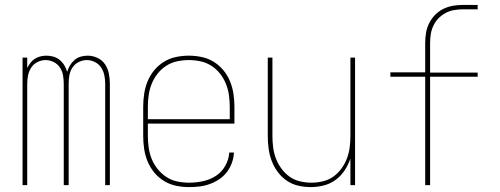

<svg xmlns="http://www.w3.org/2000/svg" viewBox="-20 -755 2040 783"><path d="M72 0V-520H91V-478Q97 -489 104.5 -499Q112 -509 122.5 -515.5Q133 -522 145 -525Q157 -528 169 -528Q169 -528 169 -528Q169 -528 169 -528Q184 -528 198 -524Q212 -520 223.5 -510.5Q235 -501 242.5 -488.5Q250 -476 254 -462Q258 -476 265.5 -488.5Q273 -501 284 -510.5Q295 -520 309 -524Q323 -528 338 -528Q338 -528 338 -528Q338 -528 338 -528Q358 -528 377.5 -519Q397 -510 408.5 -492.5Q420 -475 424 -454.5Q428 -434 428 -413V0H409V-413Q409 -431 405.5 -448Q402 -465 392.5 -479.5Q383 -494 367 -502Q351 -510 334 -510Q317 -510 301 -502Q285 -494 275.5 -479.5Q266 -465 263 -448Q260 -431 260 -413V0H240V-413Q240 -431 237 -448Q234 -465 224.5 -479.5Q215 -494 199 -502Q183 -510 166 -510Q149 -510 133 -502Q117 -494 107.5 -479.5Q98 -465 94.5 -448Q91 -431 91 -413V0Z M751 8Q724 8 698 2.5Q672 -3 649.5 -16.5Q627 -30 609.5 -51Q592 -72 582 -96.5Q572 -121 568 -147Q564 -173 564 -200V-320Q564 -346 568 -372.5Q572 -399 582 -423.5Q592 -448 609 -468.5Q626 -489 648.5 -503Q671 -517 697.5 -522.5Q724 -528 750 -528Q776 -528 802.5 -522.5Q829 -517 851.5 -503Q874 -489 891 -468.5Q908 -448 918 -423.5Q928 -399 932 -372.5Q936 -346 936 -320V-251H583V-200Q583 -176 586.5 -152Q590 -128 599 -106Q608 -84 623.5 -65Q639 -46 659 -33Q679 -20 703 -15Q727 -10 751 -10Q779 -10 807.5 -16Q836 -22 860 -37.5Q884 -53 898.5 -78.5Q913 -104 915 -133H934Q933 -111 925.5 -90.5Q918 -70 905 -53Q892 -36 874 -24Q856 -12 835.5 -4.5Q815 3 793.5 5.5Q772 8 751 8ZM583 -269H917V-320Q917 -344 913.5 -368Q910 -392 901 -414Q892 -436 877 -455Q862 -474 841.5 -487Q821 -500 797.5 -505Q774 -510 750 -510Q726 -510 702.5 -505Q679 -500 658.5 -487Q638 -474 623 -455Q608 -436 599 -414Q590 -392 586.5 -368Q583 -344 583 -320Z M1247 8Q1221 8 1195.5 2Q1170 -4 1149 -18.5Q1128 -33 1112.5 -54Q1097 -75 1088 -99Q1079 -123 1075.5 -148.5Q1072 -174 1072 -200V-520H1091V-200Q1091 -177 1094 -153.5Q1097 -130 1105.5 -108Q1114 -86 1128 -67Q1142 -48 1161 -34.5Q1180 -21 1203.5 -15.5Q1227 -10 1250 -10Q1273 -10 1296.5 -15.5Q1320 -21 1339 -34.5Q1358 -48 1372 -67Q1386 -86 1394.5 -108Q1403 -130 1406 -153.5Q1409 -177 1409 -200V-520H1428V0H1409V-108Q1400 -82 1385 -59.5Q1370 -37 1348 -21Q1326 -5 1299.5 1.5Q1273 8 1247 8Z M1714 0V-442H1572V-460H1714V-580Q1714 -601 1717.5 -621.5Q1721 -642 1730.5 -661Q1740 -680 1755 -695Q1770 -710 1788.5 -719Q1807 -728 1827.5 -731.5Q1848 -735 1869 -735H1928V-717H1869Q1851 -717 1832.5 -714Q1814 -711 1798 -702.5Q1782 -694 1769 -681Q1756 -668 1748 -651.5Q1740 -635 1737 -617Q1734 -599 1734 -580V-459H1928V-442H1734V0Z"/></svg>

Font: Iosevka SS04 Thin
Style: Regular
Weight: 100
Monospace: yes
Designer: Belleve Invis
Foundry: Belleve Invis
Version: Version 19.0.0; ttfautohint (v1.8.4)